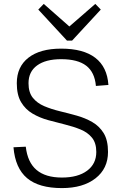

<svg xmlns="http://www.w3.org/2000/svg" viewBox="-20 -956 624 983"><path d="M297 7Q179 7 118.5 -44Q58 -95 49 -202L112 -205Q121 -125 167 -86Q213 -47 297 -47Q379 -47 426 -82Q473 -117 473 -178Q473 -224 451 -251Q429 -278 392.5 -293Q356 -308 313 -318.5Q270 -329 226.5 -341Q183 -353 146.5 -374.5Q110 -396 88 -433Q66 -470 66 -530Q66 -614 125.5 -660.5Q185 -707 293 -707Q407 -707 468 -660Q529 -613 535 -521L471 -516Q465 -586 421.5 -619.5Q378 -653 293 -653Q214 -653 170 -621Q126 -589 126 -530Q126 -483 148 -455.5Q170 -428 206.5 -412.5Q243 -397 286.5 -386.5Q330 -376 373 -364Q416 -352 452.5 -331Q489 -310 511 -274Q533 -238 533 -178Q533 -93 469 -43Q405 7 297 7ZM496 -907 349 -748H323L176 -907L204 -936L347 -810H323L468 -936Z"/></svg>

Font: Pathway Extreme 8pt Thin
Style: Regular
Weight: 100
Designer: Eduardo Rodriguez Tunni
Foundry: Eduardo Rodriguez Tunni
Version: Version 1.000